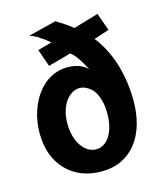

<svg xmlns="http://www.w3.org/2000/svg" viewBox="-106 -759 712 852"><g transform="rotate(-15 250.0 -333.5)"><path d="M255 15Q206 15 165.5 -1Q125 -17 95 -48Q65 -79 49 -122Q33 -165 33 -219Q33 -272 48 -318Q63 -364 89 -398.5Q115 -433 150.5 -452Q186 -471 227 -471Q246 -471 263 -467.5Q280 -464 294 -456.5Q308 -449 319 -438Q307 -462 291 -487Q275 -512 256 -527L151 -498L123 -578L188 -596Q175 -607 162.5 -616Q150 -625 135.5 -634Q121 -643 101 -650L229 -682Q250 -669 267 -658Q284 -647 303 -631L418 -665L447 -584L377 -561Q399 -533 417 -499Q435 -465 447.5 -425Q460 -385 466.5 -341.5Q473 -298 473 -251Q473 -192 458.5 -143Q444 -94 416.5 -59Q389 -24 348.5 -4.5Q308 15 255 15ZM258 -86Q276 -86 292 -95.5Q308 -105 320 -123Q332 -141 339 -167.5Q346 -194 346 -228Q346 -257 341 -279Q336 -301 327.5 -318Q319 -335 307.5 -345.5Q296 -356 282.5 -362Q269 -368 255 -368Q239 -368 222.5 -359Q206 -350 192.5 -332Q179 -314 171 -288Q163 -262 163 -228Q163 -197 170.5 -170.5Q178 -144 191.5 -125Q205 -106 222 -96Q239 -86 258 -86Z"/></g></svg>

Font: Inconsolata ExtraBold
Style: Regular
Weight: 800
Designer: Raph Levien, Cyreal, Brenton Simpson
Foundry: Raph Levien, Cyreal, Google
Version: Version 3.001